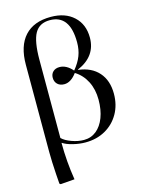

<svg xmlns="http://www.w3.org/2000/svg" viewBox="-144 -867 887 1173"><g transform="rotate(-15 299.5 -280.5)"><path d="M90 221 83 216Q81 190 78.5 153.5Q76 117 74.5 79Q73 41 73 13V-538Q73 -657 130 -719.5Q187 -782 295 -782Q386 -782 440 -732Q494 -682 494 -598Q494 -480 373 -428V-426Q456 -416 501.5 -364.5Q547 -313 547 -229Q547 -158 515.5 -103Q484 -48 429 -17Q374 14 303 14Q265 14 224.5 4Q184 -6 162 -21H160Q160 96 179 214ZM298 -3Q343 -3 376.5 -30Q410 -57 428.5 -105.5Q447 -154 447 -218Q447 -283 421.5 -333.5Q396 -384 349 -413Q312 -363 270 -363Q243 -363 227 -378.5Q211 -394 211 -419Q211 -443 226.5 -457.5Q242 -472 267 -472Q311 -472 349 -428Q382 -468 396.5 -506Q411 -544 411 -590Q411 -764 284 -764Q218 -764 189.5 -713.5Q161 -663 161 -546V-52Q181 -32 221 -17.5Q261 -3 298 -3Z"/></g></svg>

Font: Literata 72pt
Style: Regular
Weight: 400
Designer: Latin by Veronika Burian and Jose Scaglione. Greek by Irene Vlachou. Cyrillic by Vera Evstafieva.
Foundry: TypeTogether
Version: Version 3.002